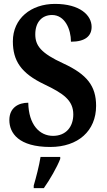

<svg xmlns="http://www.w3.org/2000/svg" viewBox="-20 -744 548 985"><path d="M238 10C380 10 473 -72 473 -201C473 -302 427 -362 306 -418C188 -472 161 -511 161 -568C161 -631 196 -667 247 -667C313 -667 344 -594 344 -530C418 -530 450 -560 450 -606C450 -666 390 -724 262 -724C139 -724 46 -649 46 -532C46 -432 88 -368 208 -311C304 -265 356 -230 356 -157C356 -94 319 -47 252 -47C183 -47 127 -104 125 -217C75 -217 28 -192 28 -128C28 -61 76 10 238 10ZM153 208V221H205C235 179 273 113 289 71V61H188C181 106 165 167 153 208Z"/></svg>

Font: Noto Serif Armenian Condensed
Style: Bold
Weight: 700
Width: 3
Designer: Monotype Design Team
Foundry: Monotype Imaging Inc.
Version: Version 2.008